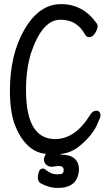

<svg xmlns="http://www.w3.org/2000/svg" viewBox="-20 -738 540 944"><path d="M264.2 186Q220.2 186 178.2 162.1Q166 153.8 166 133.8Q166 120.1 171.4 105.5Q176.8 90.8 189.9 90.8Q201.2 90.8 203.1 96.2Q219.2 107.9 231.7 113.5Q244.1 119.1 264.2 119.1Q279.8 119.1 286.4 115Q293 110.8 293 97.2Q293 78.1 269 78.1Q258.8 78.1 236.8 82Q217.8 82 206.8 71Q195.8 60.1 195.8 44.9Q195.8 40 197 37.6Q198.2 35.2 198.7 33Q199.2 30.8 201.7 26.4Q204.1 22 204.1 18.1L203.1 16.1L200.2 18.1Q103 4.9 51.8 -127Q28.8 -191.9 28.8 -293Q28.8 -470.2 100.8 -594Q172.9 -717.8 279.8 -717.8Q389.2 -717.8 456.1 -622.1Q460 -617.2 460 -609.9Q460 -595.2 447.5 -575.2Q435.1 -555.2 418.9 -555.2Q405.8 -555.2 398.9 -566.9Q359.9 -641.1 276.9 -641.1Q187 -641.1 131.8 -475.1Q107.9 -396 107.9 -294.9Q107.9 -54.2 251 -54.2Q351.1 -54.2 424.8 -175.8Q437 -193.8 453.1 -193.8Q474.1 -193.8 474.1 -168.9Q474.1 -162.1 461.9 -136.2Q439 -74.2 365.2 -15.1Q326.2 14.2 278.8 19L277.8 22Q368.2 22 368.2 97.2Q362.8 186 264.2 186Z"/></svg>

Font: LXGW WenKai Mono GB Screen
Style: Regular
Weight: 400
Monospace: yes
Designer: LXGW / Fontworks Inc.
Foundry: LXGW / Fontworks Inc.
Version: Version 1.510;January 18,2025